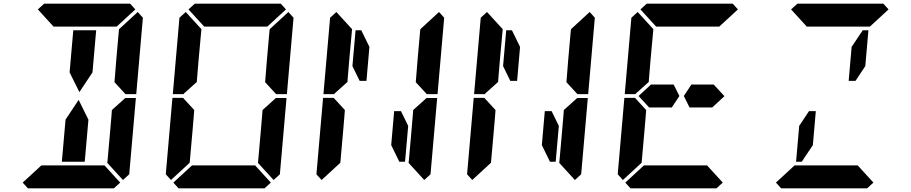

<svg xmlns="http://www.w3.org/2000/svg" viewBox="-20 -1020 4936 1040"><path d="M654 -485 658 -489H716L680 -76L646 -45L561 -138L562 -144L576 -302L584 -396L586 -424ZM726 -955 754 -924 718 -510H660L656 -514L600 -575L601 -586L610 -698L624 -856L625 -862ZM366 -731 377 -856H501L490 -731L481 -628L410 -521L357 -628ZM631 -31 597 0H426H302H131L103 -31L204 -124H229H313H437H521H546ZM185 -969 219 -1000H390H514H685L713 -969L612 -876H587H503H379H295H276H270ZM450 -269 439 -144H315L326 -269L335 -372L406 -479L459 -372Z M978 -515 974 -510H916L952 -924L986 -955L1071 -862L1056 -698L1047 -590L1046 -576ZM1008 -144 1007 -138 906 -45 878 -76 914 -490H972L976 -485L1032 -424L1029 -384L1022 -302ZM1470 -485 1474 -489H1532L1496 -76L1462 -45L1377 -138L1378 -144L1392 -302L1400 -396L1402 -424ZM1542 -955 1570 -924 1534 -510H1476L1472 -514L1416 -575L1417 -586L1426 -698L1440 -856L1441 -862ZM1447 -31 1413 0H1242H1118H947L919 -31L1020 -124H1045H1129H1253H1337H1362ZM1001 -969 1035 -1000H1206H1330H1501L1529 -969L1428 -876H1403H1319H1195H1111H1092H1086Z M1794 -515 1790 -510H1732L1768 -924L1802 -955L1887 -862L1872 -698L1863 -590L1862 -576ZM1824 -144 1823 -138 1722 -45 1694 -76 1730 -490H1788L1792 -485L1848 -424L1845 -384L1838 -302ZM2286 -485 2290 -489H2348L2312 -76L2278 -45L2193 -138L2194 -144L2208 -302L2216 -396L2218 -424ZM2358 -955 2386 -924 2350 -510H2292L2288 -514L2232 -575L2233 -586L2242 -698L2256 -856L2257 -862ZM2191 -338 2174 -144H2143L2099 -234L2115 -418H2152ZM1889 -662 1906 -856H1937L1981 -766L1965 -582H1928Z M2610 -515 2606 -510H2548L2584 -924L2618 -955L2703 -862L2688 -698L2679 -590L2678 -576ZM2640 -144 2639 -138 2538 -45 2510 -76 2546 -490H2604L2608 -485L2664 -424L2661 -384L2654 -302ZM3102 -485 3106 -489H3164L3128 -76L3094 -45L3009 -138L3010 -144L3024 -302L3032 -396L3034 -424ZM3174 -955 3202 -924 3166 -510H3108L3104 -514L3048 -575L3049 -586L3058 -698L3072 -856L3073 -862ZM3007 -338 2990 -144H2959L2915 -234L2931 -418H2968ZM2705 -662 2722 -856H2753L2797 -766L2781 -582H2744Z M3426 -515 3422 -510H3364L3400 -924L3434 -955L3519 -862L3504 -698L3495 -590L3494 -576ZM3846 -562 3904 -499 3838 -438H3810H3774H3715L3684 -500L3725 -562H3784H3821ZM3456 -144 3455 -138 3354 -45 3326 -76 3362 -490H3420L3424 -485L3480 -424L3477 -384L3470 -302ZM3895 -31 3861 0H3690H3566H3395L3367 -31L3468 -124H3493H3577H3701H3785H3810ZM3449 -969 3483 -1000H3654H3778H3949L3977 -969L3876 -876H3851H3767H3643H3559H3540H3534ZM3629 -562 3660 -500 3619 -438H3560H3523H3496L3439 -500L3506 -562H3533H3570Z M4593 -766 4653 -856H4684L4667 -662L4614 -582H4577ZM4711 -31 4677 0H4506H4382H4211L4183 -31L4284 -124H4309H4393H4517H4601H4626ZM4265 -969 4299 -1000H4470H4594H4765L4793 -969L4692 -876H4667H4583H4459H4375H4356H4350ZM4383 -234 4323 -144H4292L4309 -338L4362 -418H4399Z"/></svg>

Font: DSEG14 Classic
Style: Bold Italic
Weight: 700
Italic angle: -5°
Designer: Keshikan(Twitter:@keshinomi_88pro)
Version: Version 0.46